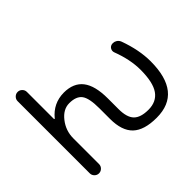

<svg xmlns="http://www.w3.org/2000/svg" viewBox="-162 -1021 1257 1257"><g transform="rotate(-45 467.0 -392.0)"><path d="M510.7 -227.5Q510.7 -151.4 542.5 -118.7Q574.2 -85.9 646.5 -85.9Q720.7 -85.9 757.8 -138.7Q794.9 -191.4 794.9 -308.6Q794.9 -401.4 753.9 -509.8Q748 -525.4 755.4 -540Q762.7 -554.7 779.3 -558.6Q784.2 -559.6 790 -559.6Q802.7 -559.6 814.5 -552.7Q830.1 -543.9 836.9 -526.4Q880.9 -405.3 880.9 -300.8Q880.9 -10.7 647.5 -10.7Q532.2 -10.7 479 -61.5Q425.8 -112.3 425.8 -221.7V-320.3Q425.8 -414.1 399.9 -448.7Q374 -483.4 309.6 -483.4Q252.9 -483.4 209.5 -427.7Q166 -372.1 166 -301.8V-63.5Q166 -45.9 153.3 -33.2Q140.6 -20.5 123 -20.5Q105.5 -20.5 92.8 -33.2Q80.1 -45.9 80.1 -63.5V-731.4Q80.1 -749 92.8 -761.7Q105.5 -774.4 123 -774.4Q140.6 -774.4 153.3 -761.7Q166 -749 166 -731.4V-481.4Q166 -479.5 168.5 -478.5Q170.9 -477.5 171.9 -479.5Q234.4 -556.6 333 -557.6Q422.9 -557.6 466.8 -501Q510.7 -444.3 510.7 -326.2Z"/></g></svg>

Font: Gen Jyuu GothicX Regular
Style: Regular
Weight: 400
Designer: [Source Han Sans]
Ryoko NISHIZUKA  (kana & ideographs); Paul D. Hunt (Latin, Greek & Cyrillic); Wenlong ZHANG  (bopomofo
Version: Version 1.002.20150607